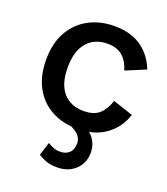

<svg xmlns="http://www.w3.org/2000/svg" viewBox="-134 -604 796 913"><g transform="rotate(20 264.5 -147.5)"><path d="M289 -510Q373 -510 426.5 -472Q480 -434 505 -369L404 -327Q390 -373 361.5 -396.5Q333 -420 287 -420Q221 -420 183.5 -376Q146 -332 146 -250Q146 -166 183.5 -123Q221 -80 287 -80Q339 -80 366.5 -105Q394 -130 408 -175L510 -141Q487 -71 430 -30.5Q373 10 287 10Q213 10 156.5 -21Q100 -52 68.5 -110Q37 -168 37 -250Q37 -332 69.5 -390Q102 -448 159 -479Q216 -510 289 -510ZM224 -6 266 -32Q330 -16 359 16.5Q388 49 388 96Q388 147 352.5 181Q317 215 261 215Q227 215 204 206.5Q181 198 164 186L185 119Q198 127 213 133.5Q228 140 250 140Q277 140 294.5 123.5Q312 107 312 75Q312 50 293 31.5Q274 13 224 -6Z"/></g></svg>

Font: Prodigy Sans Medium
Style: Regular
Weight: 500
Designer: Wei Huang
Foundry: Wei Huang
Version: Version 1.003; ttfautohint (v1.8.3)